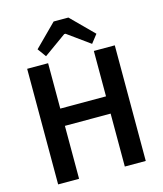

<svg xmlns="http://www.w3.org/2000/svg" viewBox="-131 -1011 940 1107"><g transform="rotate(-15 339.0 -457.0)"><path d="M335 -828 201 -732 164 -783 295 -914H383L515 -782L476 -732L343 -828ZM475 -690H600V0H475V-316H202V0H77V-690H202V-419H475Z"/></g></svg>

Font: Exo 2 Semi Bold
Style: Regular
Weight: 600
Designer: Natanael Gama
Version: Version 1.001;PS 001.001;hotconv 1.0.88;makeotf.lib2.5.64775